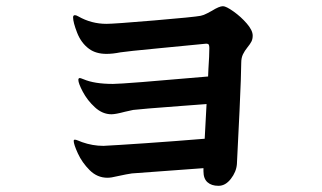

<svg xmlns="http://www.w3.org/2000/svg" viewBox="-20 -674 1040 620"><path d="M796 -559Q796 -548 792 -540Q788 -532 779 -521Q770 -510 764.5 -498.5Q759 -487 759 -471Q759 -436 753.5 -316.5Q748 -197 745 -144Q743 -119 725.5 -96.5Q708 -74 686 -74H685Q663 -74 650 -85.5Q637 -97 637 -121V-131L406 -114Q391 -112 359 -105Q339 -100 327 -100Q294 -100 269.5 -124.5Q245 -149 231.5 -178.5Q218 -208 218 -219Q218 -223 222 -223Q225 -223 232.5 -220Q240 -217 245 -215Q279 -203 314 -203Q355 -205 449.5 -211.5Q544 -218 641 -226L647 -338L567 -332Q433 -322 410 -319L383 -313Q353 -305 340 -305Q311 -305 286.5 -327.5Q262 -350 247.5 -377.5Q233 -405 233 -416Q233 -422 238 -422Q240 -422 250 -418Q285 -403 345 -403Q379 -403 652 -427L653 -451Q656 -495 656 -519Q656 -527 654 -530Q652 -533 646 -533Q606 -529 496.5 -518.5Q387 -508 369 -505Q344 -500 324 -500Q290 -500 268 -516Q242 -535 229 -568.5Q216 -602 216 -618Q216 -625 222 -625Q226 -625 233 -621Q275 -597 324 -597Q348 -597 478 -608Q608 -619 628 -623Q638 -625 649 -631Q660 -637 664 -639Q688 -654 700 -654Q710 -654 734 -637Q758 -620 777 -598Q796 -576 796 -559Z"/></svg>

Font: Shippori Antique
Style: Regular
Weight: 400
Designer: FONTDASU
Foundry: FONTDASU / Google Inc. / but / Adobe
Version: Version 2.001